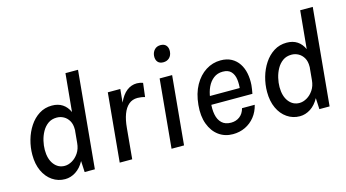

<svg xmlns="http://www.w3.org/2000/svg" viewBox="-79 -997 2355 1306"><g transform="rotate(-15 1098.0 -343.5)"><path d="M244 12.5Q194.5 12.5 154.8 -14.8Q115 -42 92.5 -90.8Q70 -139.5 70 -204.5Q70 -257.5 84.5 -308.8Q99 -360 126.8 -402Q154.5 -444 194.2 -469.2Q234 -494.5 284.5 -494.5Q328 -494.5 358.5 -474.5Q389 -454.5 406 -416.5L431.5 -683.5H520L455.5 0H383.5L379.5 -78.5Q355 -33.5 319.2 -10.5Q283.5 12.5 244 12.5ZM264.5 -75.5Q290.5 -75.5 317 -90.8Q343.5 -106 362.8 -134.8Q382 -163.5 385.5 -203.5L393 -283Q394 -288 394 -290.5Q394 -293 394 -297.5Q394.5 -333.5 380.5 -357.8Q366.5 -382 344 -394.5Q321.5 -407 295.5 -407Q259.5 -407 234 -388.8Q208.5 -370.5 192.2 -341.2Q176 -312 168.2 -278.5Q160.5 -245 160.5 -215Q160.5 -151 189.5 -113.2Q218.5 -75.5 264.5 -75.5Z M630.5 0 676 -483H764L755 -389.5Q778.5 -441.5 810.5 -466.2Q842.5 -491 882 -491Q892 -491 903 -489Q914 -487 924.5 -483L912.5 -386Q900 -390 886.5 -392Q873 -394 860.5 -394Q824 -394 798.8 -372.5Q773.5 -351 758.5 -311Q743.5 -271 738.5 -214.5L718.5 0Z M1094.5 -582.5Q1068 -582.5 1055 -598.5Q1042 -614.5 1044 -641.5Q1046.5 -667 1062.5 -683.8Q1078.5 -700.5 1105 -700.5Q1131.5 -700.5 1144.8 -684.2Q1158 -668 1156 -641.5Q1153.5 -613.5 1136.8 -598Q1120 -582.5 1094.5 -582.5ZM995.5 0 1041 -483H1129L1083.5 0Z M1425.5 12.5Q1369 12.5 1326.5 -18.5Q1284 -49.5 1262.8 -106.2Q1241.5 -163 1249 -240.5Q1256.5 -320 1288.2 -376.8Q1320 -433.5 1368 -464Q1416 -494.5 1472.5 -494.5Q1517 -494.5 1548.8 -477Q1580.5 -459.5 1600.2 -429.5Q1620 -399.5 1627.8 -360.5Q1635.5 -321.5 1632.5 -278.5Q1631 -264.5 1628.8 -249Q1626.5 -233.5 1623.5 -218.5H1311.5L1336 -235.5Q1330 -188 1337.8 -149.5Q1345.5 -111 1369 -88.8Q1392.5 -66.5 1433.5 -66.5Q1468.5 -66.5 1494.2 -85.8Q1520 -105 1530 -142.5H1619.5Q1608 -95 1580.2 -60.2Q1552.5 -25.5 1512.8 -6.5Q1473 12.5 1425.5 12.5ZM1338.5 -266 1319 -279H1573.5L1549 -267.5Q1554 -305.5 1549.5 -339.5Q1545 -373.5 1525.5 -395Q1506 -416.5 1466.5 -416.5Q1429.5 -416.5 1402.5 -396Q1375.5 -375.5 1359.5 -341.5Q1343.5 -307.5 1338.5 -266Z M1897 12.5Q1847.5 12.5 1807.8 -14.8Q1768 -42 1745.5 -90.8Q1723 -139.5 1723 -204.5Q1723 -257.5 1737.5 -308.8Q1752 -360 1779.8 -402Q1807.5 -444 1847.2 -469.2Q1887 -494.5 1937.5 -494.5Q1981 -494.5 2011.5 -474.5Q2042 -454.5 2059 -416.5L2084.5 -683.5H2173L2108.5 0H2036.5L2032.5 -78.5Q2008 -33.5 1972.2 -10.5Q1936.5 12.5 1897 12.5ZM1917.5 -75.5Q1943.5 -75.5 1970 -90.8Q1996.5 -106 2015.8 -134.8Q2035 -163.5 2038.5 -203.5L2046 -283Q2047 -288 2047 -290.5Q2047 -293 2047 -297.5Q2047.5 -333.5 2033.5 -357.8Q2019.5 -382 1997 -394.5Q1974.5 -407 1948.5 -407Q1912.5 -407 1887 -388.8Q1861.5 -370.5 1845.2 -341.2Q1829 -312 1821.2 -278.5Q1813.5 -245 1813.5 -215Q1813.5 -151 1842.5 -113.2Q1871.5 -75.5 1917.5 -75.5Z"/></g></svg>

Font: Karla Medium
Style: Italic
Weight: 500
Italic angle: -8°
Designer: Jonathan Pinhorn
Version: Version 2.001